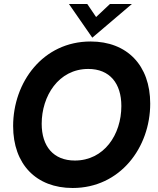

<svg xmlns="http://www.w3.org/2000/svg" viewBox="-20 -921 788 958"><path d="M342.5 17C579.5 17 729.5 -185 729.5 -404C729.5 -595 614 -714 432 -714C194 -714 45.5 -510.5 45.5 -292C45.5 -101.5 160.5 17 342.5 17ZM188 -303.5C188 -441 271.5 -577 420.5 -577C527.5 -577 585.5 -505 585.5 -392C585.5 -249 499 -120 353.5 -120C247 -120 188 -190.5 188 -303.5ZM324 -901 440.5 -733 638 -901H528.5L459.5 -836L415.5 -901Z"/></svg>

Font: HK Grotesk ExtraBold
Style: Italic
Weight: 800
Italic angle: -16°
Designer: Alfredo Marco Pradil
Foundry: Hanken Design Co.
Version: Version 3.001;FEAKit 1.0